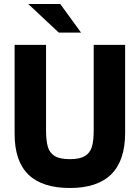

<svg xmlns="http://www.w3.org/2000/svg" viewBox="-20 -921 698 959"><path d="M53 -252V-697H210V-270Q210 -217.5 219.2 -187Q228.5 -156.5 254 -141.2Q279.5 -126 329 -126Q378 -126 403.8 -141.5Q429.5 -157 438.8 -187.2Q448 -217.5 448 -268V-697H605V-257Q605 18 329 18Q191 18 122 -49Q53 -116 53 -252ZM121 -901H281L385 -758H274Z"/></svg>

Font: HK Grotesk Black
Style: Regular
Weight: 900
Designer: Alfredo Marco Pradil
Foundry: Hanken Design Co.
Version: Version 3.001